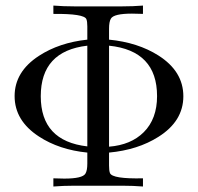

<svg xmlns="http://www.w3.org/2000/svg" viewBox="-20 -679 721 699"><path d="M647.5 -328.6Q647.5 -237.8 556.6 -180.7Q481.9 -133.3 377 -123.5V-76.2Q377 -57.1 380.4 -48.8Q389.2 -27.3 500.5 -29.8V0Q463.9 -2.9 425.3 -2.9H250Q210.9 -2.9 174.3 0V-29.8Q180.2 -29.8 193.4 -29.3Q206.5 -28.8 213.9 -28.8Q280.3 -28.8 291 -46.9Q297.9 -58.1 297.9 -83.5V-123.5Q195.3 -133.8 121.6 -182.1Q33.2 -239.7 33.2 -329.1Q33.2 -418 121.6 -475.6Q195.8 -523.9 297.9 -534.7V-583Q297.9 -601.1 294.4 -609.4Q286.1 -629.4 174.3 -628.4V-658.7Q210.9 -655.8 250 -655.8H425.3Q463.9 -655.8 500.5 -658.7V-628.4Q494.6 -628.4 481.2 -628.9Q467.8 -629.4 460.4 -629.4Q394.5 -629.4 383.8 -611.3Q377 -600.1 377 -574.2V-534.7Q481.9 -524.4 556.6 -477.1Q647.5 -419.4 647.5 -328.6ZM551.8 -329.1Q551.8 -494.6 377 -512.7V-145Q457 -151.4 503.4 -197.8Q551.8 -246.1 551.8 -329.1ZM297.9 -146V-512.7Q128.4 -493.2 128.4 -328.6Q128.4 -165.5 297.9 -146Z"/></svg>

Font: Kurinto Book Core
Style: Regular
Weight: 400
Designer: Kurinto was developed by Clint Goss from a range of fonts that are compatible with the SIL Open Font License Version 1.1
Foundry: Clinton F. Goss
Version: Version 2.196; July 25, 2020